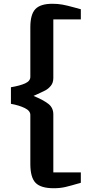

<svg xmlns="http://www.w3.org/2000/svg" viewBox="-20 -888 572 1019"><path d="M38 -337V-425Q86 -433 113.5 -445.5Q141 -458 141 -480V-743Q141 -812 168 -840Q195 -868 258 -868Q287 -868 311.5 -863.5Q336 -859 372 -849L409 -839V-785H263V-474Q263 -449 250 -433Q237 -417 221 -408.5Q205 -400 158 -379Q211 -357 237 -336.5Q263 -316 263 -281V27H409V82Q355 98 327 104.5Q299 111 265 111Q197 111 169 82.5Q141 54 141 -18V-278Q141 -300 111.5 -314.5Q82 -329 38 -337Z"/></svg>

Font: Martel ExtraBold
Style: Regular
Weight: 800
Designer: Dan Reynolds
Foundry: Dan Reynolds
Version: Version 1.001; ttfautohint (v1.1) -l 5 -r 5 -G 72 -x 0 -D la